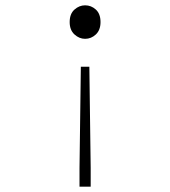

<svg xmlns="http://www.w3.org/2000/svg" viewBox="-20 -512 640 722"><path d="M279 190V119L284 -261H316L321 119V190ZM300 -366Q278 -366 260 -382.5Q242 -399 242 -429Q242 -460 260 -476Q278 -492 300 -492Q323 -492 340.5 -476Q358 -460 358 -429Q358 -399 340.5 -382.5Q323 -366 300 -366Z"/></svg>

Font: Source Code Pro ExtraLight Light
Style: Regular
Weight: 300
Monospace: yes
Version: Version 1.018;hotconv 1.0.116;makeotfexe 2.5.65601